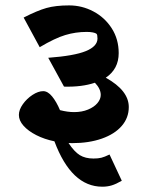

<svg xmlns="http://www.w3.org/2000/svg" viewBox="-20 -622 562 725"><path d="M393.6 -38.6 439.9 60.5Q418 73.2 401.6 78.1Q385.3 83 366.2 83Q249.5 83 185.5 -88.4Q147.5 -96.2 116.9 -111.8Q86.4 -127.4 68.8 -147.2Q51.3 -167 51.3 -188Q51.3 -207.5 66.2 -228.5Q81.1 -249.5 102.8 -263.7Q124.5 -277.8 143.1 -277.8Q160.6 -277.8 177 -257.6Q193.4 -237.3 206.5 -206.1Q235.4 -198.7 259.8 -198.7Q289.6 -198.7 312.5 -208.3Q335.4 -217.8 347.9 -232.7Q360.4 -247.6 360.4 -263.7Q360.4 -286.6 338.4 -309.6Q289.1 -293 221.7 -294.9L162.1 -403.8Q260.3 -411.1 304 -429Q347.7 -446.8 348.1 -476.1Q348.1 -490.7 344.7 -494.1Q340.8 -497.6 330.8 -499.5Q320.8 -501.5 307.6 -501.5Q265.6 -501.5 226.6 -489.7Q187.5 -478 129.9 -443.8L69.3 -555.7Q120.6 -582 155.3 -591.8Q189.9 -601.6 241.2 -601.6Q289.6 -601.6 332.5 -578.9Q375.5 -556.2 401.9 -515.1Q428.2 -474.1 428.2 -421.4Q428.2 -361.3 379.4 -328.6Q466.3 -280.3 466.3 -217.8Q466.3 -177.2 439.7 -146.5Q413.1 -115.7 364.5 -98.6Q315.9 -81.5 252.4 -81.5Q243.2 -81.5 238.8 -82Q260.7 -48.8 281.5 -36.1Q302.2 -23.4 333 -23.4Q351.1 -23.4 362.8 -26.4Q374.5 -29.3 393.6 -38.6Z"/></svg>

Font: Vesper Libre Heavy
Style: Regular
Weight: 900
Designer: Robert Keller & Kimya Gandhi
Foundry: Mota Italic
Version: Version 1.058